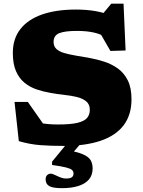

<svg xmlns="http://www.w3.org/2000/svg" viewBox="-20 -764 766 1025"><path d="M594.5 -673 512.5 -670.5 574 -744.5H639.5L650.5 -494.5L569.5 -492L493 -624.5L545 -564Q519 -582 480.2 -590.5Q441.5 -599 390 -599Q326.5 -599 296.2 -586.8Q266 -574.5 266 -540Q266 -516.5 281.2 -502.5Q296.5 -488.5 323.2 -480.8Q350 -473 384.8 -467.2Q419.5 -461.5 458.5 -454.5Q497 -447.5 536.5 -434.8Q576 -422 609 -398.5Q642 -375 662 -335.2Q682 -295.5 682 -234Q682 -151 640.5 -95.8Q599 -40.5 518 -12.8Q437 15 318.5 15Q250 15 194.5 10.8Q139 6.5 80.5 -10.5L57.5 -220H128.5L272.5 -15L110 -134.5Q156.5 -114.5 197 -107Q237.5 -99.5 290.5 -99.5Q358 -99.5 394.5 -108.5Q431 -117.5 445.2 -134.8Q459.5 -152 459.5 -177.5Q459.5 -206.5 441 -222.2Q422.5 -238 391.5 -245.8Q360.5 -253.5 323 -257.5Q285.5 -261.5 247.5 -268.5Q209.5 -275 174 -287.2Q138.5 -299.5 110.2 -322.8Q82 -346 65.2 -384.5Q48.5 -423 48.5 -481.5Q48.5 -557.5 89 -609Q129.5 -660.5 204.8 -686.8Q280 -713 385 -713Q443.5 -713 492.5 -704.2Q541.5 -695.5 594.5 -673ZM312 240.5Q260 240.5 241.8 228.8Q223.5 217 223.5 194Q223.5 178.5 231.8 170.8Q240 163 250.5 163Q259 163 272 169.5Q285 176 300.8 182.5Q316.5 189 333 189Q354 189 363.2 182.5Q372.5 176 372.5 162Q372.5 151 364.5 143.5Q356.5 136 332 129.8Q307.5 123.5 258 117V99L359.5 -24.5H433.5L329 99L327.5 36Q391 46 422.2 59.5Q453.5 73 464 91.5Q474.5 110 474.5 135Q474.5 171.5 454.2 194.8Q434 218 397.2 229.2Q360.5 240.5 312 240.5Z"/></svg>

Font: Newsreader 9pt ExtraBold
Style: Regular
Weight: 800
Designer: Hugues Gentile
Foundry: Production Type
Version: Version 1.003